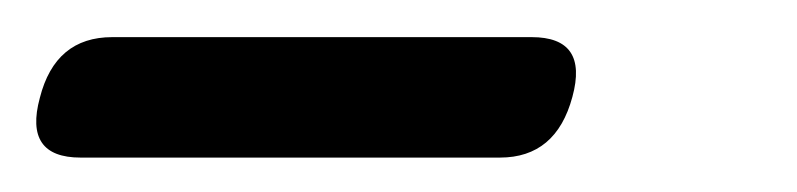

<svg xmlns="http://www.w3.org/2000/svg" viewBox="-76 -648 440 106"><path d="M-54 -594Q-45.5 -627.5 -14 -627.5H217.5Q249 -627.5 240 -594.5Q231 -561 200 -561H-31.5Q-63 -561 -54 -594Z"/></svg>

Font: Fraunces 9pt S100
Style: Italic
Weight: 400
Italic angle: -16°
Version: Version 1.000; ttfautohint (v1.8.3)